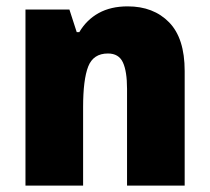

<svg xmlns="http://www.w3.org/2000/svg" viewBox="-20 -649 658 603"><path d="M381 -629Q462 -629 511 -579Q560 -529 560 -426V-66H379V-370Q379 -425 366 -453Q353 -481 319 -481Q273 -481 257 -440Q241 -399 241 -312V-66H60V-619H198L221 -548H229Q252 -587 290 -608Q328 -629 381 -629Z"/></svg>

Font: Noto Sans Malayalam UI SemiCondensed Black
Style: Regular
Weight: 900
Width: 4
Designer: Jelle Bosma - Monotype Design Team
Foundry: Monotype Imaging Inc.
Version: Version 2.104; ttfautohint (v1.8.4.7-5d5b)